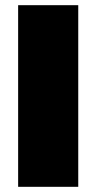

<svg xmlns="http://www.w3.org/2000/svg" viewBox="-20 -721 372 741"><path d="M50 -701H282V0H50Z"/></svg>

Font: Alexandria Black
Style: Regular
Weight: 900
Designer: Mohamed Gaber
Foundry: Kief Type Foundry
Version: Version 5.100